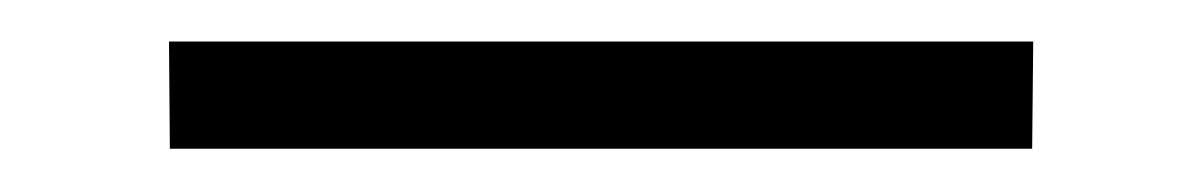

<svg xmlns="http://www.w3.org/2000/svg" viewBox="-20 -9 570 91"><path d="M60.5 61.5 60.1 10.7H469.7L469.2 61.5Z"/></svg>

Font: Metrophobic
Style: Regular
Weight: 400
Designer: vernon adams
Foundry: vernon adams
Version: Version 1.000